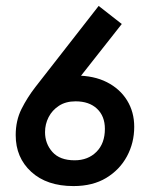

<svg xmlns="http://www.w3.org/2000/svg" viewBox="-20 -618 508 648"><path d="M228 10Q138 10 85.5 -38Q33 -86 33 -162Q33 -211 52.5 -250Q72 -289 100 -325L313 -598L391 -537L209 -306L153 -338Q169 -351 191 -357Q213 -363 235 -363Q297 -363 341 -340.5Q385 -318 409 -279Q433 -240 433 -190Q433 -136 408.5 -90.5Q384 -45 338.5 -17.5Q293 10 228 10ZM232 -77Q277 -77 305.5 -105.5Q334 -134 334 -183Q334 -226 307.5 -251Q281 -276 235 -276Q202 -276 179 -261Q156 -246 144 -222.5Q132 -199 132 -172Q132 -133 157 -105Q182 -77 232 -77Z"/></svg>

Font: Rokkitt SemiBold
Style: Italic
Weight: 600
Italic angle: -9°
Designer: Vernon Adams
Foundry: Vernon Adams
Version: Version 3.103